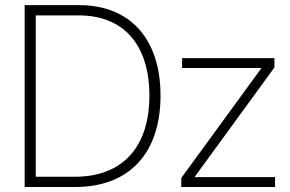

<svg xmlns="http://www.w3.org/2000/svg" viewBox="-20 -748 1161 768"><path d="M280.8 0C497.1 0 622.1 -135.3 622.1 -365.7C622.1 -592.3 500.5 -727.5 296.4 -727.5H78.6V0ZM705.1 0H1080.1V-39.6H758.8V-40.5L1077.6 -478V-515.6H708.5V-476.1H1025.4V-475.1L705.1 -36.1ZM123 -41V-686.5H294.4C477.1 -686.5 577.6 -565.9 577.6 -365.7C577.6 -163.1 473.6 -41 278.8 -41Z"/></svg>

Font: Raveo Display Display ExLight
Style: Regular
Weight: 200
Designer: Jakub Foglar, Rasmus Andersson (Inter)
Foundry: Jakubfoglar.com
Version: Version 1.100;Glyphs 3.2.3 (3260)